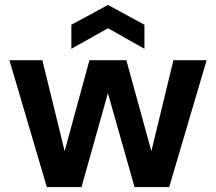

<svg xmlns="http://www.w3.org/2000/svg" viewBox="-20 -755 872 775"><path d="M169 0 18 -512H151L248 -116H233L341 -512H490L599 -116H584L680 -512H814L663 0H523L407 -409H424L309 0ZM268 -558V-655L416 -735L563 -655V-558L416 -641Z"/></svg>

Font: DM Sans 12pt
Style: Bold
Weight: 700
Version: Version 4.004;gftools[0.9.30]